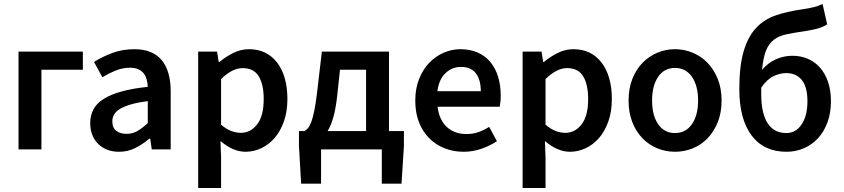

<svg xmlns="http://www.w3.org/2000/svg" viewBox="-20 -750 4237 964"><path d="M73 0V-491H396V-400H188V0Z M578 12Q513 12 473 -27.5Q433 -67 433 -132Q433 -171 449.5 -201.5Q466 -232 501.5 -254Q537 -276 591.5 -291Q646 -306 722 -314Q721 -333 716.5 -350.5Q712 -368 701.5 -381.5Q691 -395 674 -402.5Q657 -410 632 -410Q596 -410 561.5 -396Q527 -382 494 -362L452 -439Q493 -465 544 -484Q595 -503 654 -503Q746 -503 791.5 -448.5Q837 -394 837 -291V0H742L734 -54H730Q697 -26 659.5 -7Q622 12 578 12ZM615 -78Q645 -78 669.5 -92Q694 -106 722 -132V-242Q672 -236 638 -226Q604 -216 583 -203.5Q562 -191 553 -175Q544 -159 544 -141Q544 -108 564 -93Q584 -78 615 -78Z M975 194V-491H1070L1078 -439H1082Q1113 -465 1151 -484Q1189 -503 1230 -503Q1276 -503 1311.5 -485.5Q1347 -468 1372 -435Q1397 -402 1410 -356Q1423 -310 1423 -253Q1423 -190 1405.5 -140.5Q1388 -91 1359 -57.5Q1330 -24 1292 -6Q1254 12 1213 12Q1181 12 1149 -2Q1117 -16 1087 -42L1090 40V194ZM1189 -83Q1238 -83 1271 -125.5Q1304 -168 1304 -252Q1304 -326 1279 -367Q1254 -408 1198 -408Q1146 -408 1090 -353V-124Q1117 -101 1142 -92Q1167 -83 1189 -83Z M1592 0V172H1492L1481 -17V-92H1509Q1518 -97 1526.5 -107Q1535 -117 1543 -138Q1551 -159 1558 -194Q1565 -229 1572 -285L1596 -491H1933V-92H2008V-17L1996 172H1897V0ZM1672 -260Q1665 -202 1653.5 -161Q1642 -120 1625 -92H1818V-400H1687Z M2307 12Q2256 12 2212 -5.5Q2168 -23 2135 -56Q2102 -89 2083.5 -136.5Q2065 -184 2065 -245Q2065 -305 2084 -353Q2103 -401 2134.5 -434Q2166 -467 2207 -485Q2248 -503 2291 -503Q2341 -503 2379 -486Q2417 -469 2442.5 -438Q2468 -407 2481 -364Q2494 -321 2494 -270Q2494 -253 2492.5 -238Q2491 -223 2489 -214H2177Q2185 -148 2223.5 -112.5Q2262 -77 2322 -77Q2354 -77 2381.5 -86.5Q2409 -96 2436 -113L2475 -41Q2440 -18 2397 -3Q2354 12 2307 12ZM2176 -292H2394Q2394 -349 2369.5 -381.5Q2345 -414 2294 -414Q2250 -414 2217 -383Q2184 -352 2176 -292Z M2604 194V-491H2699L2707 -439H2711Q2742 -465 2780 -484Q2818 -503 2859 -503Q2905 -503 2940.5 -485.5Q2976 -468 3001 -435Q3026 -402 3039 -356Q3052 -310 3052 -253Q3052 -190 3034.5 -140.5Q3017 -91 2988 -57.5Q2959 -24 2921 -6Q2883 12 2842 12Q2810 12 2778 -2Q2746 -16 2716 -42L2719 40V194ZM2818 -83Q2867 -83 2900 -125.5Q2933 -168 2933 -252Q2933 -326 2908 -367Q2883 -408 2827 -408Q2775 -408 2719 -353V-124Q2746 -101 2771 -92Q2796 -83 2818 -83Z M3369 12Q3323 12 3281 -5Q3239 -22 3206.5 -55Q3174 -88 3155 -136Q3136 -184 3136 -245Q3136 -306 3155 -354Q3174 -402 3206.5 -435Q3239 -468 3281 -485.5Q3323 -503 3369 -503Q3415 -503 3457.5 -485.5Q3500 -468 3532 -435Q3564 -402 3583.5 -354Q3603 -306 3603 -245Q3603 -184 3583.5 -136Q3564 -88 3532 -55Q3500 -22 3457.5 -5Q3415 12 3369 12ZM3369 -82Q3423 -82 3454 -126.5Q3485 -171 3485 -245Q3485 -320 3454 -364.5Q3423 -409 3369 -409Q3315 -409 3284.5 -364.5Q3254 -320 3254 -245Q3254 -171 3284.5 -126.5Q3315 -82 3369 -82Z M3929 12Q3815 12 3753.5 -70Q3692 -152 3692 -302Q3692 -420 3714 -493.5Q3736 -567 3776.5 -610Q3817 -653 3874 -672.5Q3931 -692 4000 -702Q4022 -705 4037.5 -708Q4053 -711 4065.5 -714Q4078 -717 4088.5 -721Q4099 -725 4110 -730L4133 -628Q4113 -614 4084.5 -606.5Q4056 -599 4024 -594Q3968 -586 3929.5 -578Q3891 -570 3865.5 -550.5Q3840 -531 3826 -496Q3812 -461 3806 -399Q3835 -434 3875 -452Q3915 -470 3959 -470Q4000 -470 4035.5 -455Q4071 -440 4097 -410.5Q4123 -381 4137.5 -338.5Q4152 -296 4152 -241Q4152 -184 4135 -137Q4118 -90 4088 -57Q4058 -24 4017 -6Q3976 12 3929 12ZM3928 -82Q3976 -82 4005 -125.5Q4034 -169 4034 -241Q4034 -313 4006 -348Q3978 -383 3927 -383Q3896 -383 3863.5 -367.5Q3831 -352 3802 -310V-277Q3802 -181 3834 -131.5Q3866 -82 3928 -82Z"/></svg>

Font: Giro Semibold
Style: Regular
Weight: 600
Designer: Paul D. Hunt
Foundry: Adobe Systems Incorporated
Version: Version 1.000;PS 1.0;hotconv 1.0.88;makeotf.lib2.5.647800